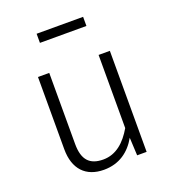

<svg xmlns="http://www.w3.org/2000/svg" viewBox="-142 -889 907 1009"><g transform="rotate(-20 311.0 -384.5)"><path d="M438 -730V-781H178V-730ZM509 -565H446V-156C407 -89 355 -40 282 -40C207 -40 170 -78 170 -167V-565H107V-161C107 -50 166 12 267 12C354 12 413 -33 451 -100L456 0H509Z"/></g></svg>

Font: Glow Sans SC Normal
Style: Regular
Weight: 400
Designer: Ryoko NISHIZUKA (kana, bopomofo & ideographs); Paul D. Hunt (Latin, Greek & Cyrillic); Sandoll Communications, Soo-young
Version: Version 0.93